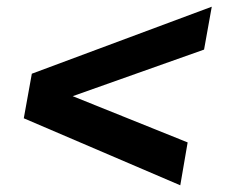

<svg xmlns="http://www.w3.org/2000/svg" viewBox="-20 -547 689 573"><path d="M518 6 540 -122 197 -260 589 -399 612 -527 75 -327 51 -194Z"/></svg>

Font: Archivo ExtraBold
Style: Italic
Weight: 800
Italic angle: -10°
Designer: Hector Gatti
Foundry: Omnibus-Type
Version: Version 2.001